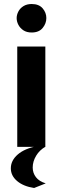

<svg xmlns="http://www.w3.org/2000/svg" viewBox="-20 -732 312 957"><path d="M66 -500H206V0H66ZM63 -642Q63 -658 71.5 -674.5Q80 -691 97 -701.5Q114 -712 138 -712Q174 -712 192.5 -690.5Q211 -669 211 -642Q211 -615 192.5 -592.5Q174 -570 138 -570Q113 -570 96.5 -581Q80 -592 71.5 -608.5Q63 -625 63 -642ZM150 205Q97 197 65.5 170.5Q34 144 34 107Q34 68 68.5 38Q103 8 167 -4L207 -1Q177 16 160 44.5Q143 73 143 103Q143 130 159 151Q175 172 208 182Z"/></svg>

Font: Moderustic SemiBold
Style: Regular
Weight: 600
Designer: Tural Alisoy
Foundry: TAFT Foundry
Version: Version 2.120